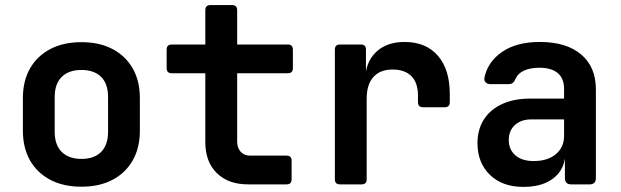

<svg xmlns="http://www.w3.org/2000/svg" viewBox="-20 -725 2440 755"><path d="M300 9.2Q229.9 9.2 178.2 -17.7Q126.5 -44.6 98.2 -94.1Q70 -143.6 70 -210.8V-339.2Q70 -406.8 98.2 -456.1Q126.5 -505.4 178.2 -532.3Q229.9 -559.2 300 -559.2Q371.1 -559.2 422.3 -532.3Q473.5 -505.4 501.8 -456.1Q530 -406.8 530 -339.2V-210.8Q530 -143.6 501.8 -94.1Q473.5 -44.6 422.1 -17.7Q370.7 9.2 300 9.2ZM300 -100.1Q350.2 -100.1 377.6 -127.5Q404.9 -155 404.9 -206.7V-343.3Q404.9 -395.6 377.6 -422.8Q350.2 -449.9 300 -449.9Q250.8 -449.9 222.9 -422.8Q195.1 -395.6 195.1 -343.3V-206.7Q195.1 -155 222.9 -127.5Q250.8 -100.1 300 -100.1Z M955 0Q877.6 0 832.5 -44.5Q787.4 -88.9 787.4 -165.5V-437H655.3Q635.3 -437 635.3 -457V-530Q635.3 -550 655.3 -550H787.4V-685Q787.4 -705 807.4 -705H892.6Q912.6 -705 912.6 -685V-550H1111.7Q1131.7 -550 1131.7 -530V-457Q1131.7 -437 1111.7 -437H912.6V-168.4Q912.6 -143.9 926.1 -128.5Q939.7 -113 963.8 -113H1106.7Q1126.7 -113 1126.7 -93V-20Q1126.7 0 1106.7 0Z M1316.8 0Q1296.8 0 1296.8 -20V-530Q1296.8 -550 1316.8 -550H1399Q1419 -550 1419 -530V-439.1H1452.6L1416 -408.7Q1416 -478.6 1457.6 -519.3Q1499.1 -560 1570.9 -560Q1655.1 -560 1701.9 -505.9Q1748.7 -451.7 1748.7 -355V-323.3Q1748.7 -303.3 1728.7 -303.3H1643.6Q1623.6 -303.3 1623.6 -323.3V-349.1Q1623.6 -399.6 1597.7 -425.6Q1571.8 -451.6 1523.6 -451.6Q1474.5 -451.6 1448.2 -422Q1421.9 -392.4 1421.9 -337.1V-20Q1421.9 0 1401.9 0Z M2038.5 10Q1955.3 10 1906.5 -37.5Q1857.6 -85 1857.6 -162Q1857.6 -215.9 1882.7 -255.1Q1907.7 -294.3 1954.3 -315.8Q2000.9 -337.3 2064.4 -337.3H2198.1V-375.6Q2198.1 -416.1 2173.5 -437.4Q2148.9 -458.6 2101 -458.6Q2065.4 -458.6 2040.9 -447.5Q2016.5 -436.4 2007.5 -415.7Q2003.3 -405 1997.1 -399.6Q1991 -394.2 1980.2 -394.2H1908.6Q1896.2 -394.2 1889.6 -401.2Q1882.9 -408.1 1884.9 -419.9Q1898.5 -482.9 1955.2 -521.5Q2011.9 -560 2102.2 -560Q2207.4 -560 2265.3 -510.8Q2323.2 -461.7 2323.2 -373.3V-24.7Q2323.2 0 2298.5 0H2226.1Q2201.4 0 2201.4 -24.7V-105.3H2181.2L2202.8 -122.9Q2202.8 -82.3 2182.8 -52.5Q2162.8 -22.6 2126.1 -6.3Q2089.4 10 2038.5 10ZM2078.7 -91.7Q2133.6 -91.7 2165.8 -118.8Q2198.1 -145.8 2198.1 -190.9V-255.6H2070.3Q2028.6 -255.6 2004.6 -233.2Q1980.6 -210.8 1980.6 -174.4Q1980.6 -137.1 2006.5 -114.4Q2032.3 -91.7 2078.7 -91.7Z"/></svg>

Font: Pitagon Sans Mono
Style: Regular
Weight: 400
Monospace: yes
Designer: Travis Tran
Foundry: Pitagon
Version: Version 1.001;gftools[0.9.26]